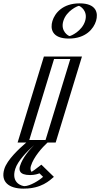

<svg xmlns="http://www.w3.org/2000/svg" viewBox="-54 -850 598 1145"><path d="M-3.3 158C14.1 101 84.3 35 125 0H76L232.8 -513H409.8L253 0H207C207 0 126.6 70 105.2 140C97.6 165 113.3 179 130.3 179C161.3 179 190.4 149 190.4 149L245.9 203C245.9 203 178.9 275 86.9 275C34.9 275 -29.9 245 -3.3 158ZM420.8 -830C478.8 -830 511.4 -783 493.7 -725C475.9 -667 414.6 -620 356.6 -620C298.6 -620 265.9 -667 283.7 -725C301.4 -783 362.8 -830 420.8 -830ZM90.2 140C79.8 174 101.2 194 125.7 194C151.2 194 174.8 178.4 186.5 169.5L224 205.9C201.2 225.5 152.6 260 91.5 260C43.7 260 -11.4 233.6 11.7 158C26.8 108.7 93 44.5 133.4 9.8L162.2 -15H95.6L243.3 -498H390.3L242.6 -15H204.6C198.2 -9.4 115.5 57.2 90.2 140ZM416.2 -815C465.9 -815 493.9 -774.7 478.7 -725C463.5 -675.3 410.9 -635 361.1 -635C311.4 -635 283.5 -675.3 298.7 -725C313.9 -774.7 366.5 -815 416.2 -815ZM11.7 158C-11.4 233.6 43.7 260 91.5 260C152.6 260 201.2 225.5 224 205.9L186.5 169.5C174.8 178.4 151.2 194 125.7 194C101.2 194 79.8 174 90.2 140C113.7 63 197 -8.3 198.5 -9.6L204.6 -15H242.6L390.3 -498H243.3L95.6 -15H162.2L133.4 9.8C93 44.5 26.8 108.7 11.7 158ZM416.2 -815C366.5 -815 313.9 -774.7 298.7 -725C283.5 -675.3 311.4 -635 361.1 -635C410.9 -635 463.5 -675.3 478.7 -725C493.9 -774.7 465.9 -815 416.2 -815ZM-3.3 158C-29.9 244.9 35 275 86.9 275C154.1 275 207.6 236.9 232.3 215.7L246.5 203.6L191.1 149.7L179.1 158.9C168.7 166.8 149.5 179 130.3 179C113.3 179 97.6 165 105.2 140C126.5 70.3 205.8 1.1 207 0C215.7 0 227.9 0 238 0H253L409.8 -513H232.8L76 0H125C84.1 35.2 14.2 100.8 -3.3 158ZM420.8 -830C362.8 -830 301.4 -783 283.7 -725C265.9 -667 298.6 -620 356.6 -620C414.6 -620 475.9 -667 493.7 -725C511.4 -783 478.8 -830 420.8 -830ZM217.6 -15H120.6L268.3 -498H365.3ZM149.5 15.2C122.9 42.2 80.4 90.1 65.2 140C58.4 162.2 58.6 194 125.7 194C152.9 194 172.9 187 181.3 183.6L202.9 204.6C181.3 224.9 125.1 260 91.5 260C82 260 10 245.4 36.7 158C51.6 109.4 109 51.3 149.5 15.2ZM416.2 -815C422.7 -815 472.4 -786.5 453.7 -725C434.9 -663.5 367.7 -635 361.1 -635C354.6 -635 304.9 -663.5 323.7 -725C342.4 -786.5 409.6 -815 416.2 -815ZM267.4 204.7 192.7 132 150.6 164.2C146.4 167.4 139.8 171.9 134.3 174.9C128.6 168 125.3 156.1 130.2 140C146.7 85.9 197.5 29.4 229.5 0H278L434.8 -513H207.8L51 0H102.7C60.2 36.6 -11.4 102.6 -28.3 158C-51.3 233.2 -3.1 275 86.9 275C193.1 275 242.1 226.4 267.4 204.7ZM420.8 -830C319.6 -830 272.8 -771.3 258.7 -725C244.5 -678.7 255.4 -620 356.6 -620C457.7 -620 504.5 -678.7 518.7 -725C532.8 -771.3 521.9 -830 420.8 -830Z"/></svg>

Font: Hussar Outliner
Style: Obl
Weight: 700
Foundry: Cannot Into Space Fonts
Version: Version 0.92